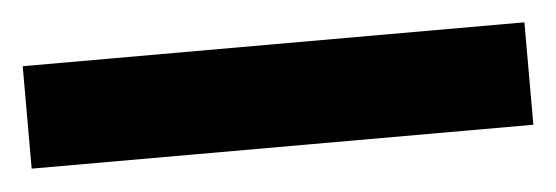

<svg xmlns="http://www.w3.org/2000/svg" viewBox="-27 31 530 183"><g transform="rotate(-5 238.0 122.0)"><path d="M478 171V73H-2V171Z"/></g></svg>

Font: Noto Sans Lao Looped Condensed
Style: Bold
Weight: 700
Width: 3
Designer: Mark Frömberg, Ben Mitchell
Foundry: The Fontpad Ltd
Version: Version 1.002